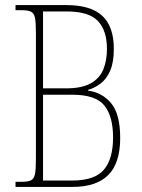

<svg xmlns="http://www.w3.org/2000/svg" viewBox="-20 -734 558 754"><path d="M41 0V-20H65Q90 -20 102 -26Q114 -32 117.5 -51Q121 -70 121 -109V-607Q121 -645 117.5 -663.5Q114 -682 102 -688Q90 -694 65 -694H41V-714H241Q336 -714 381.5 -672Q427 -630 427 -542Q427 -489 412.5 -456Q398 -423 374.5 -405.5Q351 -388 326 -381V-378Q381 -371 416.5 -328.5Q452 -286 452 -192Q452 -94 405.5 -47Q359 0 265 0ZM239 -387Q301 -387 336 -406.5Q371 -426 385.5 -461Q400 -496 400 -542Q400 -614 364.5 -651.5Q329 -689 242 -689H149V-387ZM263 -25Q352 -25 388 -67.5Q424 -110 424 -194Q424 -277 390 -319.5Q356 -362 264 -362H149V-25Z"/></svg>

Font: Noto Serif Tamil Condensed Thin
Style: Italic
Weight: 100
Width: 3
Italic angle: -12°
Designer: Indian Type Foundry, Tom Grace, and the Monotype Design Team
Foundry: Monotype Imaging Inc.
Version: Version 2.003; ttfautohint (v1.8.4.7-5d5b)